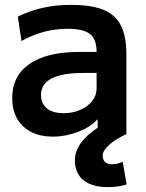

<svg xmlns="http://www.w3.org/2000/svg" viewBox="-20 -550 597 787"><path d="M197 10Q119 10 74.5 -32.5Q30 -75 30 -148Q30 -239 101 -288Q172 -337 303 -337H376Q376 -389 349 -410.5Q322 -432 257 -432Q207 -432 161.5 -420Q116 -408 68 -382L53 -482Q102 -506 155.5 -518Q209 -530 272 -530Q354 -530 403.5 -510Q453 -490 475.5 -445.5Q498 -401 498 -328V0H381L380 -60H378Q351 -29 300 -9.5Q249 10 197 10ZM241 -86Q278 -86 309 -99.5Q340 -113 358 -136Q376 -159 376 -188V-251H321Q235 -251 191.5 -228.5Q148 -206 148 -160Q148 -126 172 -106Q196 -86 241 -86ZM422 217Q357 217 322 188.5Q287 160 287 107Q287 71 311 37Q335 3 384 -29L497 0Q451 22 426 45Q401 68 401 87Q401 123 440 123Q463 123 483 113L499 206Q465 217 422 217Z"/></svg>

Font: M PLUS 2 SemiBold
Style: Regular
Weight: 600
Designer: Coji Morishita
Foundry: UNDERFOREST DESIGN
Version: Version 1.001